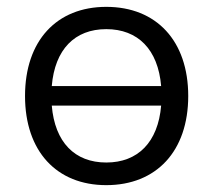

<svg xmlns="http://www.w3.org/2000/svg" viewBox="-20 -531 621 560"><path d="M290 9C436 9 529 -90 529 -251C529 -412 436 -511 290 -511C145 -511 53 -412 53 -251C53 -90 145 9 290 9ZM290 -57C198 -57 140 -116 131 -223H450C441 -116 382 -57 290 -57ZM131 -280C140 -387 198 -446 290 -446C382 -446 441 -387 450 -280Z"/></svg>

Font: Poppy and Pepper
Style: Regular
Weight: 400
Designer: Thy Ha
Foundry: Thy Ha
Version: Version 0.001;Glyphs 3.2 (3227)